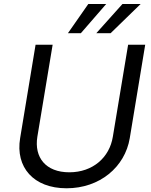

<svg xmlns="http://www.w3.org/2000/svg" viewBox="-20 -958 781 990"><path d="M330.3 -786.9H397L527.7 -937.5H435.4ZM476.6 -786.9H550.4L705.3 -937.5H611.5ZM640.6 -727.3 561.8 -252.8C544.7 -146.3 458.8 -69.6 337.4 -69.6C215.9 -69.6 155.5 -146.3 172.6 -252.8L251.4 -727.3H163.4L83.8 -245.7C58.9 -96.6 152 12.8 323.2 12.8C494.3 12.8 624.3 -96.6 649.1 -245.7L728.7 -727.3Z"/></svg>

Font: TID UI
Style: Italic
Weight: 400
Italic angle: -9.39999°
Designer: The TID Project Authors
Foundry: Bakken & Bæck
Version: Version 1.001;hotconv 1.0.109;makeotfexe 2.5.65596